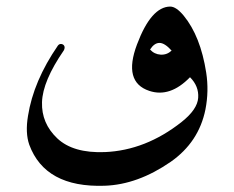

<svg xmlns="http://www.w3.org/2000/svg" viewBox="-20 -413 727 596"><path d="M508.3 -392.6Q526.9 -392.6 550.3 -364.3Q602.5 -300.8 620.1 -187.5Q628.9 -130.4 617.7 -73.2Q597.2 28.3 509.8 89.4Q407.2 160.2 304.7 163.6Q120.1 169.9 70.8 36.1Q58.1 -0.5 66.9 -53.2Q84 -161.6 159.7 -271.5Q164.1 -277.3 170.7 -276.4Q177.2 -275.4 179.7 -270Q182.1 -264.6 178.2 -256.8Q112.3 -161.1 110.4 -95.7Q108.4 -30.3 157.7 16.4Q207 63 305.7 59.1Q432.1 53.7 543.5 -34.2Q592.8 -73.2 595.2 -109.4Q597.7 -145.5 569.8 -173.3Q507.8 -109.4 443.4 -130.9Q361.3 -158.2 405.3 -275.1Q449.2 -392.1 508.3 -392.6ZM512.7 -255.9Q491.2 -279.8 475.1 -279.8Q459 -279.8 445.8 -259.3Q459 -244.6 478.5 -243.4Q498 -242.2 512.7 -255.9Z"/></svg>

Font: Amiri
Style: Regular
Weight: 400
Designer: Khaled Hosny
Version: Version 000.108